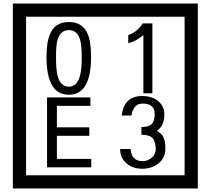

<svg xmlns="http://www.w3.org/2000/svg" viewBox="-20 -980 1195 1090"><path d="M1103 90H53V-960H1103ZM1028 15V-885H128V15ZM497 -656Q497 -442 371 -442Q244 -442 244 -656Q244 -744 265 -789Q294 -855 371 -855Q448 -855 477 -789Q497 -745 497 -656ZM444 -656Q444 -723 435 -752Q420 -809 371 -809Q322 -809 306 -752Q298 -723 298 -656Q298 -587 306 -553Q322 -488 371 -488Q419 -488 435 -554Q444 -587 444 -656ZM845 -450H794V-781Q748 -743 708 -735V-781Q759 -798 790 -847H845ZM498 -30H247V-427H493V-379H303V-257H487V-209H303V-78H498ZM919 -136Q919 -84 880.5 -53Q842 -22 789 -22Q734 -22 700 -51Q662 -82 662 -134H721Q727 -65 790 -65Q818 -65 841 -84.5Q864 -104 864 -132Q864 -177 846 -196Q828 -215 783 -215V-259Q825 -259 841.5 -276Q858 -293 858 -334Q858 -392 789 -392Q738 -392 726 -324H671Q684 -435 788 -435Q839 -435 874 -409Q913 -380 913 -330Q913 -265 871 -238Q895 -222 903 -210Q919 -185 919 -136Z"/></svg>

Font: Unicode BMP Fallback SIL
Style: Regular
Weight: 400
Foundry: NRSI, SIL International
Version: Version 5.1 Based on Unicode 5.1